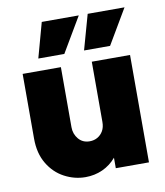

<svg xmlns="http://www.w3.org/2000/svg" viewBox="-74 -677 648 752"><g transform="rotate(-10 250.0 -301.0)"><path d="M206.2 13.9Q162.5 13.9 122.6 -7.3Q82.6 -28.5 58 -69.8Q33.3 -111.1 33.3 -169.4V-427.1H185.4V-188.2Q185.4 -161.1 202.1 -141.3Q218.8 -121.5 246.5 -121.5Q263.9 -121.5 277.8 -129.5Q291.7 -137.5 300 -152.1Q308.3 -166.7 308.3 -187.5V-427.1H460.4V0H328.5V-41.7Q305.6 -14.6 274 -0.3Q242.4 13.9 206.2 13.9ZM286.1 -475.7 325 -614.6H471.5L389.6 -475.7ZM104.2 -475.7 142.4 -614.6H289.6L207.6 -475.7Z"/></g></svg>

Font: Afacad Flux ExtraBold
Style: Regular
Weight: 800
Designer: Kristian Moeller
Foundry: Dicotype
Version: Version 1.100